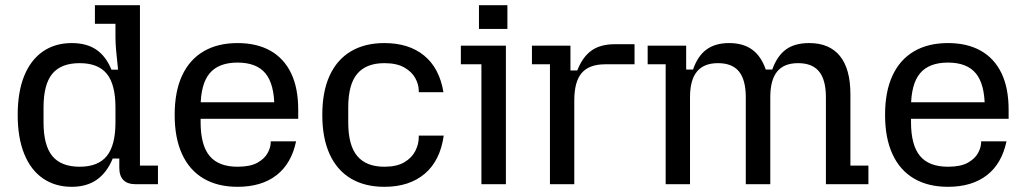

<svg xmlns="http://www.w3.org/2000/svg" viewBox="-20 -710 3953 740"><path d="M256.4 10Q192.6 10 145.5 -22.4Q98.4 -54.8 73.3 -117Q48.2 -179.2 48.2 -267Q48.2 -355.8 73.3 -417.5Q98.4 -479.2 145.3 -511.6Q192.2 -544 256.4 -544Q313.6 -544 350.9 -518.8Q388.2 -493.6 409.6 -441.4H435Q430 -488.4 427.5 -516.4Q425 -544.4 425 -567.4V-618.2H345.8V-690H519.4V-71.8H588.8V0H503.2Q439.8 0 439.8 -63.8V-99H414.4Q392 -44.6 353 -17.3Q314 10 256.4 10ZM287.2 -67.4Q358.2 -67.4 391.6 -108.7Q425 -150 425 -238.2V-295.8Q425 -384.6 391.6 -425.6Q358.2 -466.6 287.1 -466.6Q215.2 -466.6 181.5 -425.6Q147.8 -384.6 147.8 -295.8V-238.2Q147.8 -150 181.6 -108.7Q215.4 -67.4 287.2 -67.4Z M895.6 10Q818.8 10 764.5 -22Q710.2 -54 681.7 -116Q653.2 -178 653.2 -267Q653.2 -357 681.7 -418.5Q710.2 -480 764.5 -512Q818.8 -544 895.6 -544Q969.8 -544 1022.1 -514.5Q1074.4 -485 1101.9 -428Q1129.4 -371 1129.4 -287V-252.2H716.6V-315.8H1092.2L1037.4 -273.2V-296.4Q1037.4 -385.6 1003.1 -427.2Q968.8 -468.8 895.6 -468.8Q822.4 -468.8 787.8 -427.2Q753.2 -385.6 753.2 -296.4V-239.4Q753.2 -150.6 787.8 -109Q822.4 -67.4 895.6 -67.4Q944.4 -67.4 971.9 -82.7Q999.4 -98 1011.4 -120Q1023.4 -142 1023.4 -161.4V-165.4H1121.2Q1103.2 -79.4 1045.6 -34.7Q988 10 895.6 10Z M1461.4 10Q1386.2 10 1332.7 -21.7Q1279.2 -53.4 1250.7 -115.4Q1222.2 -177.4 1222.2 -267Q1222.2 -357.6 1250.7 -419.1Q1279.2 -480.6 1332.7 -512.3Q1386.2 -544 1461.4 -544Q1555.8 -544 1614.7 -495.8Q1673.6 -447.6 1689.2 -354.6H1594V-360.2Q1594 -384.2 1580.6 -408.8Q1567.2 -433.4 1538.1 -450Q1509 -466.6 1461.4 -466.6Q1391.4 -466.6 1356.8 -425.6Q1322.2 -384.6 1322.2 -296.2V-237.8Q1322.2 -150 1356.8 -108.7Q1391.4 -67.4 1461.4 -67.4Q1509 -67.4 1538.1 -84.5Q1567.2 -101.6 1580.6 -128Q1594 -154.4 1594 -181V-187.4H1690.2Q1676.6 -91 1617.2 -40.5Q1557.8 10 1461.4 10Z M1835.4 0V-462.2H1756.2V-534H1929.8V0ZM1826 -598.6V-690H1935.6V-598.6Z M2099.6 0V-462.2H2030.2V-534H2178.6V-438.4H2205Q2225 -490.2 2259.4 -514.9Q2293.8 -539.6 2349.4 -539.6H2425.6V-462.2H2312.4Q2251 -462.2 2222.2 -428.9Q2193.4 -395.6 2193.4 -323V0Z M2854.4 -335Q2854.4 -401.8 2828.3 -434.2Q2802.2 -466.6 2747.1 -466.6Q2692.8 -466.6 2666.1 -434.1Q2639.4 -401.7 2639.4 -335V0H2545.6V-462.2H2476.2V-534H2624.6V-442H2651Q2669 -494.2 2702.9 -519.1Q2736.8 -544 2790 -544Q2844.2 -544 2878.8 -518.9Q2913.4 -493.8 2931.4 -442H2956.4Q2975 -494.2 3008.9 -519.1Q3042.8 -544 3098.8 -544Q3176.8 -544 3217.2 -494.2Q3257.6 -444.4 3257.6 -346.6V-71.8H3327V0H3163.2V-335Q3163.2 -401.7 3137.1 -434.1Q3111 -466.6 3055.8 -466.6Q3001.5 -466.6 2975.1 -434.1Q2948.8 -401.7 2948.8 -335V0H2854.4Z M3633.6 10Q3556.8 10 3502.5 -22Q3448.2 -54 3419.7 -116Q3391.2 -178 3391.2 -267Q3391.2 -357 3419.7 -418.5Q3448.2 -480 3502.5 -512Q3556.8 -544 3633.6 -544Q3707.8 -544 3760.1 -514.5Q3812.4 -485 3839.9 -428Q3867.4 -371 3867.4 -287V-252.2H3454.6V-315.8H3830.2L3775.4 -273.2V-296.4Q3775.4 -385.6 3741.1 -427.2Q3706.8 -468.8 3633.6 -468.8Q3560.4 -468.8 3525.8 -427.2Q3491.2 -385.6 3491.2 -296.4V-239.4Q3491.2 -150.6 3525.8 -109Q3560.4 -67.4 3633.6 -67.4Q3682.4 -67.4 3709.9 -82.7Q3737.4 -98 3749.4 -120Q3761.4 -142 3761.4 -161.4V-165.4H3859.2Q3841.2 -79.4 3783.6 -34.7Q3726 10 3633.6 10Z"/></svg>

Font: Mozilla Headline ExtraLight
Style: Regular
Weight: 200
Designer: Studio DRAMA
Foundry: Studio DRAMA
Version: Version 1.000